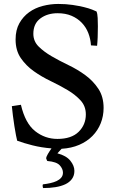

<svg xmlns="http://www.w3.org/2000/svg" viewBox="-20 -742 589 973"><path d="M214 61Q214 53 222.5 38.5Q231 24 241 10Q190 6 144.5 -5.5Q99 -17 67 -29Q65 -36 61 -56.5Q57 -77 53 -102.5Q49 -128 45.5 -155.5Q42 -183 40 -204L86 -211Q108 -117 158 -77.5Q208 -38 271 -38Q342 -38 378.5 -74Q415 -110 415 -162Q415 -204 388.5 -233Q362 -262 322.5 -285.5Q283 -309 237 -331Q191 -353 151.5 -381Q112 -409 85.5 -447.5Q59 -486 59 -542Q59 -590 78 -624Q97 -658 127.5 -680Q158 -702 197 -712Q236 -722 275 -722Q315 -722 348 -717Q381 -712 405.5 -706Q430 -700 446.5 -693.5Q463 -687 469 -684Q474 -673 475 -651Q476 -629 476 -608Q476 -579 475 -553.5Q474 -528 472 -510L441 -512Q439 -545 427.5 -574.5Q416 -604 394.5 -626.5Q373 -649 342.5 -662Q312 -675 272 -675Q220 -675 184.5 -648.5Q149 -622 149 -571Q149 -533 175.5 -506.5Q202 -480 241.5 -457Q281 -434 327 -412Q373 -390 412.5 -361Q452 -332 478.5 -292Q505 -252 505 -195Q505 -154 490.5 -117.5Q476 -81 448.5 -53Q421 -25 381.5 -8Q342 9 292 12L271 35Q316 47 336.5 72.5Q357 98 357 124Q357 148 344.5 165Q332 182 310.5 192Q289 202 260.5 206.5Q232 211 200 211Q198 211 197 207Q196 203 196 199Q196 192 199 192Q217 190 235 186Q253 182 267 175.5Q281 169 290 158.5Q299 148 299 133Q299 114 283 96Q267 78 221 74Q219 74 218 71Z"/></svg>

Font: Lusitana
Style: Regular
Weight: 400
Designer: Ana Paula Megda
Foundry: Ana Paula Megda
Version: Version 1.000; ttfautohint (v1.1) -l 8 -r 50 -G 200 -x 14 -D